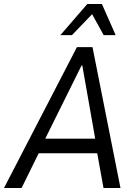

<svg xmlns="http://www.w3.org/2000/svg" viewBox="-29 -941 696 961"><path d="M-9 0 356 -705H434L574 0H489L452 -205L486 -174H136L180 -205L79 0ZM379 -613 187 -226 174 -247H472L451 -227L383 -613ZM273 -765 408 -921H481L550 -765H490L432 -870L331 -765Z"/></svg>

Font: Nunito Sans 7pt Condensed
Style: Italic
Weight: 400
Width: 3
Italic angle: -9°
Designer: Vernon Adams
Foundry: Vernon Adams
Version: Version 3.101;gftools[0.9.27]